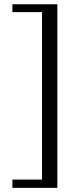

<svg xmlns="http://www.w3.org/2000/svg" viewBox="-20 -698 333 917"><path d="M253.9 199.2H39.1V159.7H180.7V-640.1H39.1V-677.7H253.9Z"/></svg>

Font: BabelStone Englisc
Style: Regular
Weight: 400
Designer: Andrew West
Foundry: BabelStone
Version: Version 1.000 June 24, 2023